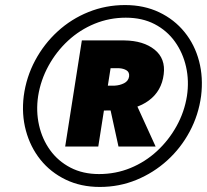

<svg xmlns="http://www.w3.org/2000/svg" viewBox="-20 -730 819 760"><path d="M414 -310 449 -150H596L523 -310ZM304 -570 238 -150H369L435 -570ZM370 -460H451Q469 -459 481 -451.5Q493 -444 491 -427Q488 -409 471 -400.5Q454 -392 434 -391H358L342 -292L439 -293Q519 -295 569.5 -332.5Q620 -370 628 -436Q636 -498 592 -533.5Q548 -569 472 -570H387ZM131 -350Q141 -413 172 -469.5Q203 -526 249.5 -569Q296 -612 354.5 -636Q413 -660 478 -660Q543 -660 592 -634.5Q641 -609 672.5 -565Q704 -521 716.5 -465.5Q729 -410 720 -350Q710 -287 679 -231Q648 -175 601.5 -132Q555 -89 496.5 -65Q438 -41 372 -41Q308 -41 259 -66.5Q210 -92 178.5 -135.5Q147 -179 134.5 -234.5Q122 -290 131 -350ZM74 -350Q65 -278 82.5 -213Q100 -148 140 -98Q180 -48 240 -19Q300 10 375 10Q452 10 520 -18Q588 -46 642 -95Q696 -144 731 -209.5Q766 -275 776 -350Q785 -423 768 -488Q751 -553 710.5 -603Q670 -653 610 -681.5Q550 -710 475 -710Q399 -710 330.5 -682.5Q262 -655 208 -605.5Q154 -556 119 -490.5Q84 -425 74 -350Z"/></svg>

Font: Jost Black
Style: Italic
Weight: 900
Italic angle: -5°
Version: Version 3.710